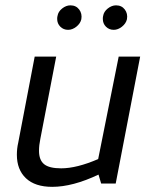

<svg xmlns="http://www.w3.org/2000/svg" viewBox="-20 -694 574 726"><path d="M43.8 0ZM127.5 -123.8Q127.5 -88.8 146.9 -73.1Q166.2 -57.5 211.2 -57.5Q270 -57.5 351.2 -92.5L428.8 -480H510L417.5 0H362.5L352.5 -33.8Q255 12.5 177.5 12.5Q112.5 12.5 78.1 -20Q43.8 -52.5 43.8 -108.8Q43.8 -132.5 48.8 -153.8L111.2 -480H192.5L132.5 -168.8Q127.5 -145 127.5 -123.8ZM196.2 -622.5Q196.2 -630 197.5 -633.8Q200 -650 215 -661.9Q230 -673.8 246.2 -673.8Q267.5 -673.8 279.4 -658.1Q291.2 -642.5 287.5 -621.2Q283.8 -605 268.8 -593.1Q253.8 -581.2 237.5 -581.2Q220 -581.2 208.1 -593.1Q196.2 -605 196.2 -622.5ZM368.8 -622.5Q368.8 -630 370 -633.8Q372.5 -650 387.5 -661.9Q402.5 -673.8 418.8 -673.8Q440 -673.8 451.9 -658.1Q463.8 -642.5 460 -621.2Q456.2 -605 441.2 -593.1Q426.2 -581.2 410 -581.2Q392.5 -581.2 380.6 -593.1Q368.8 -605 368.8 -622.5Z"/></svg>

Font: Cambay
Style: Italic
Weight: 400
Italic angle: -11°
Designer: Pooja Saxena
Foundry: Pooja Saxena
Version: Version 1.019;PS 001.019;hotconv 1.0.70;makeotf.lib2.5.58329